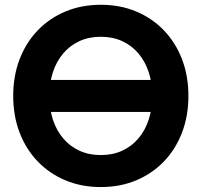

<svg xmlns="http://www.w3.org/2000/svg" viewBox="-20 -755 828 788"><path d="M138.4 -427V-295.7H394.3H643.5V-427H394.3ZM182.6 -361.3Q182.6 -414.5 197.2 -458.8Q211.7 -503.1 239.4 -535.7Q267 -568.3 306 -586.2Q344.9 -604.1 393.8 -604.1Q442.6 -604.1 481.5 -586.2Q520.5 -568.3 548.1 -535.7Q575.8 -503.1 590.3 -458.8Q604.9 -414.5 604.9 -361.3Q604.9 -308.2 590.3 -263.9Q575.8 -219.5 548.1 -187Q520.5 -154.4 481.5 -136.5Q442.6 -118.6 393.8 -118.6Q344.9 -118.6 306 -136.5Q267 -154.4 239.4 -187Q211.7 -219.5 197.2 -263.9Q182.6 -308.2 182.6 -361.3ZM34.2 -361.3Q34.2 -279.6 60.3 -211.2Q86.4 -142.9 134.5 -92.7Q182.6 -42.5 248.5 -14.9Q314.5 12.7 393.8 12.7Q473.3 12.7 539.1 -14.9Q604.9 -42.5 653 -92.7Q701.1 -142.9 727.2 -211.2Q753.3 -279.6 753.3 -361.3Q753.3 -443.1 727.2 -511.4Q701.1 -579.8 653 -630Q604.9 -680.2 539.1 -707.8Q473.3 -735.4 393.8 -735.4Q314.5 -735.4 248.5 -707.8Q182.6 -680.2 134.5 -630Q86.4 -579.8 60.3 -511.4Q34.2 -443.1 34.2 -361.3Z"/></svg>

Font: Giphurs SC
Style: Regular
Weight: 400
Version: Version 0.920